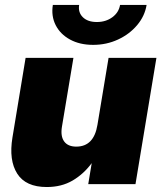

<svg xmlns="http://www.w3.org/2000/svg" viewBox="-20 -752 659 784"><path d="M170.9 11.7Q85 11.7 50.3 -43Q15.6 -97.7 30.8 -190.4L84.5 -515.6H279.8L232.9 -234.4Q226.6 -195.8 241.9 -174.6Q257.3 -153.3 291.5 -153.3Q363.3 -153.3 377.9 -242.2L423.3 -515.6H618.7L533.2 0H340.3L354.5 -85.9Q321.8 -41.5 276.6 -14.9Q231.4 11.7 170.9 11.7ZM360.4 -568.8Q305.7 -568.8 265.9 -590.6Q226.1 -612.3 207.3 -649.4Q188.5 -686.5 195.8 -731.9H303.2Q298.3 -701.2 318.4 -681.6Q338.4 -662.1 375.5 -662.1Q412.1 -662.1 438.7 -681.6Q465.3 -701.2 470.2 -731.9H578.6Q571.3 -686.5 540 -649.4Q508.8 -612.3 461.9 -590.6Q415 -568.8 360.4 -568.8Z"/></svg>

Font: Inter Display Black
Style: Italic
Weight: 900
Italic angle: -9.39999°
Designer: Rasmus Andersson
Foundry: rsms
Version: Version 4.000;git-a52131595